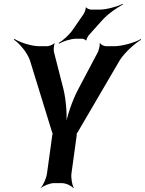

<svg xmlns="http://www.w3.org/2000/svg" viewBox="-20 -951 753 997"><path d="M309 -490 260 -682C258 -692 259 -717 264 -724L262 -727C257 -719 234 -711 225 -711H185C142 -711 83 -731 55 -749L52 -745C80 -727 120 -680 135 -639L249 -269C250 -267 253 -256 254 -257L255 -261C254 -260 251 -248 251 -246L224 -50C221 -26 204 11 192 24V26C205 14 239 0 259 0H302C322 0 352 14 361 26L363 24C355 11 348 -26 351 -50L378 -246C378 -248 379 -260 378 -261L377 -257C378 -256 385 -267 386 -269L603 -640C629 -680 682 -727 713 -745L711 -748C680 -730 615 -711 572 -711H531C521 -711 503 -719 500 -727L497 -724C500 -717 493 -692 489 -682L387 -489C355 -430 326 -342 319 -292H323C330 -342 324 -430 309 -490ZM414 -878 359 -798C340 -770 306 -740 285 -728L286 -724C307 -736 347 -750 376 -750H406C411 -750 425 -745 426 -741L429 -742C428 -747 436 -762 440 -767L509 -844C540 -879 590 -913 619 -928L618 -931C589 -917 534 -901 495 -901H453C446 -901 429 -908 427 -913L425 -912C427 -906 419 -885 414 -878Z"/></svg>

Font: Asimov
Style: EdgeNarIt
Weight: 500
Designer: Google
Version: Version 2.000980: 2014